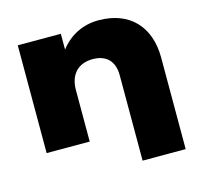

<svg xmlns="http://www.w3.org/2000/svg" viewBox="-109 -706 1021 986"><g transform="rotate(-15 402.0 -212.5)"><path d="M497 -590C417 -590 344 -556 293 -489V-573H64V0H293V-274C293 -356 339 -405 417 -405C489 -405 530 -364 530 -289V165H759V-322C759 -485 664 -590 497 -590Z"/></g></svg>

Font: Bounded ExtBd
Style: Regular
Weight: 800
Designer: Vlad Churkin
Version: Version 3.0